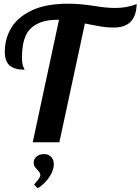

<svg xmlns="http://www.w3.org/2000/svg" viewBox="-20 -769 759 1038"><path d="M299 -662H287Q198 -662 148.5 -617.5Q99 -573 99 -460Q99 -423 106 -408.5Q113 -394 113 -392Q59 -392 32.5 -414.5Q6 -437 6 -489Q6 -560 41 -618.5Q76 -677 152.5 -713Q229 -749 347 -749Q413 -749 489 -737Q553 -726 603 -726Q667 -726 719 -747Q717 -682 686 -651Q655 -620 594 -620Q562 -620 530 -625Q498 -630 439 -642L301 0H157ZM164 229Q183 207 190.5 196.5Q198 186 198 177Q198 170 193 162.5Q188 155 182 149Q172 139 167 130.5Q162 122 162 111Q162 91 177.5 77.5Q193 64 218 64Q242 64 256.5 79Q271 94 271 119Q271 152 246.5 188.5Q222 225 184 249Z"/></svg>

Font: Lobster
Style: Regular
Weight: 400
Designer: Impallari Type
Foundry: Impallari Type
Version: Version 2.100